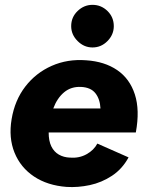

<svg xmlns="http://www.w3.org/2000/svg" viewBox="-20 -760 603 793"><path d="M255 12Q176 6 120.5 -31Q65 -68 40 -129.5Q15 -191 28 -268Q41 -346 84.5 -402.5Q128 -459 193.5 -488Q259 -517 336 -511Q412 -506 464 -470.5Q516 -435 537 -370Q558 -305 541 -213H181Q181 -178 192 -155.5Q203 -133 223 -121.5Q243 -110 269 -109Q307 -106 337.5 -123Q368 -140 382 -167L511 -110Q485 -62 442.5 -34Q400 -6 351 4.5Q302 15 255 12ZM200 -312H395Q393 -351 374 -375Q355 -399 315 -401Q274 -403 245 -379Q216 -355 200 -312ZM362 -564Q327 -564 300.5 -590.5Q274 -617 274 -652Q274 -689 300.5 -714.5Q327 -740 362 -740Q398 -740 424 -714.5Q450 -689 450 -652Q450 -617 424 -590.5Q398 -564 362 -564Z"/></svg>

Font: Figtree Light ExtraBold
Style: Italic
Weight: 800
Italic angle: -9.5°
Version: Version 2.001;gftools[0.9.30]